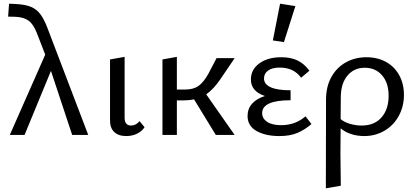

<svg xmlns="http://www.w3.org/2000/svg" viewBox="-20 -731 2249 1040"><path d="M371 0 256 -347 113 0H33L225 -435L180 -551Q161 -600 135 -619Q109 -638 64 -640L24 -641L29 -711L71 -709Q118 -706 147.5 -694Q177 -682 197.5 -655.5Q218 -629 236 -582L458 0Z M576 -82V-409L655 -423V-94Q655 -51 690 -51Q716 -51 736 -75L763 -42Q749 -20 722.5 -7Q696 6 664 6Q621 6 598 -16.5Q575 -39 576 -82Z M1097 -220 1251 0H1149L1031 -193Q1003 -187 968 -187H938V0H860V-409L938 -423V-246H982Q1027 -246 1054.5 -265Q1082 -284 1109 -332L1153 -416H1251L1173 -301Q1137 -248 1097 -220Z M1667 -59Q1631 -28 1591 -11Q1551 6 1493 6Q1418 6 1369.5 -21.5Q1321 -49 1321 -103Q1321 -142 1345.5 -169.5Q1370 -197 1415 -211Q1339 -236 1339 -301Q1339 -354 1384.5 -387.5Q1430 -421 1504 -421Q1555 -421 1591.5 -403.5Q1628 -386 1656 -348L1611 -310Q1571 -365 1495 -365Q1455 -365 1432.5 -349Q1410 -333 1410 -306Q1410 -275 1446 -258.5Q1482 -242 1554 -242V-188Q1400 -188 1400 -118Q1400 -89 1427 -71Q1454 -53 1503 -53Q1580 -53 1635 -101ZM1458 -512 1497 -711 1580 -698 1518 -503Z M2168 -217Q2168 -155 2140.5 -104Q2113 -53 2063.5 -23.5Q2014 6 1953 6Q1915 6 1881.5 -5Q1848 -16 1825 -36L1824 99Q1824 151 1826 275L1745 289Q1746 125 1746 -192Q1746 -261 1774.5 -313Q1803 -365 1853 -393Q1903 -421 1965 -421Q2025 -421 2071 -395.5Q2117 -370 2142.5 -323.5Q2168 -277 2168 -217ZM2085 -212Q2085 -282 2049.5 -323Q2014 -364 1956 -364Q1898 -364 1862.5 -322Q1827 -280 1826 -207L1825 -86Q1845 -69 1876.5 -60Q1908 -51 1939 -51Q2008 -51 2046.5 -95Q2085 -139 2085 -212Z"/></svg>

Font: Ysabeau Medium
Style: Regular
Weight: 500
Designer: Christian Thalmann (Catharsis Fonts)
Version: Version 0.003